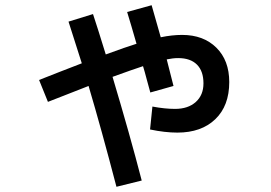

<svg xmlns="http://www.w3.org/2000/svg" viewBox="-20 -651 1040 737"><path d="M468 -605 562 -631Q573 -592 597 -508Q641 -517 679 -517Q761 -517 810.5 -468Q860 -419 860 -336Q860 -245 806.5 -193.5Q753 -142 661 -142Q613 -142 556 -154L565 -242Q613 -233 652 -233Q702 -233 731.5 -259.5Q761 -286 761 -331Q761 -378 736 -403Q711 -428 664 -428Q644 -428 620 -423Q638 -353 646 -321L557 -296Q553 -309 544 -343.5Q535 -378 529 -397Q495 -386 412 -356Q479 -132 524 42L427 66Q369 -156 320 -321Q294 -311 237 -288.5Q180 -266 164 -260L130 -344Q153 -353 210 -375.5Q267 -398 294 -408Q290 -421 243 -568L337 -597Q354 -546 386 -442Q465 -471 504 -483Q484 -553 468 -605Z"/></svg>

Font: Mplus 1p Medium
Style: Regular
Weight: 500
Version: Version 1.061